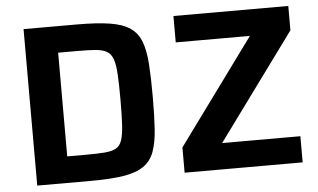

<svg xmlns="http://www.w3.org/2000/svg" viewBox="-49 -765 1392 841"><g transform="rotate(-5 647.0 -344.0)"><path d="M82 0V-688H316Q405 -688 461.5 -679Q518 -670 550.5 -647.5Q583 -625 597.5 -585.5Q612 -546 616 -487Q620 -428 620 -344Q620 -260 616 -201Q612 -142 597.5 -102.5Q583 -63 550.5 -40.5Q518 -18 461.5 -9Q405 0 316 0ZM224 -116H308Q357 -116 388.5 -118.5Q420 -121 438.5 -131Q457 -141 465 -165.5Q473 -190 475.5 -233Q478 -276 478 -344Q478 -411 475.5 -454.5Q473 -498 464.5 -522Q456 -546 437.5 -556.5Q419 -567 388 -569.5Q357 -572 308 -572H224ZM730 0V-111L1067 -572H741V-688H1246V-581L905 -115H1249V0Z"/></g></svg>

Font: Saira Thin SemiBold
Style: Regular
Weight: 600
Version: Version 1.101